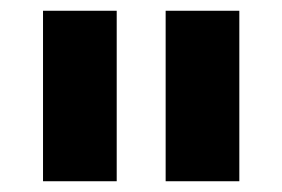

<svg xmlns="http://www.w3.org/2000/svg" viewBox="-20 -720 525 357"><path d="M288 -383V-700H425V-383ZM60 -383V-700H197V-383Z"/></svg>

Font: MuseoModerno Thin SemiBold
Style: Regular
Weight: 600
Version: Version 1.003